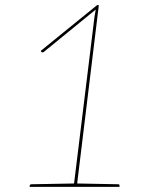

<svg xmlns="http://www.w3.org/2000/svg" viewBox="-20 -724 617 744"><path d="M95 0V-4Q96 -10 102 -10L267 -13L346 -658Q347 -665 348.5 -672.5Q350 -680 351 -687L150 -523Q149 -522 147.5 -521.5Q146 -521 145 -521Q143 -521 142 -521.5Q141 -522 140 -523L138 -527L356 -704H363L279 -13L438 -10Q444 -10 443 -4V0Z"/></svg>

Font: Aleo Thin
Style: Italic
Weight: 250
Italic angle: -7°
Designer: Alessio Laiso
Foundry: Alessio Laiso
Version: Version 2.001;gftools[0.9.29]